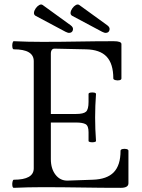

<svg xmlns="http://www.w3.org/2000/svg" viewBox="-20 -854 646 876"><path d="M43 3Q38 3 36.5 -6Q35 -15 37 -24.5Q39 -34 43 -34Q134 -34 134 -86V-575Q134 -629 43 -629Q38 -629 36.5 -638.5Q35 -648 37 -657Q39 -666 43 -666Q108 -663 173 -663Q255 -663 336 -664.5Q417 -666 499 -666Q534 -666 534 -653V-496Q534 -490 525 -488Q516 -486 506.5 -488.5Q497 -491 497 -496Q497 -563 466.5 -595.5Q436 -628 371 -629L232 -632Q222 -633 217 -627Q212 -621 212 -609V-334H327Q361 -334 372.5 -344.5Q384 -355 384 -389V-425Q384 -430 392.5 -431.5Q401 -433 409.5 -431.5Q418 -430 418 -425Q416 -398 415 -371.5Q414 -345 414 -318Q414 -292 415 -265Q416 -238 418 -211Q418 -207 409.5 -205.5Q401 -204 392.5 -205.5Q384 -207 384 -211V-251Q384 -280 370.5 -287.5Q357 -295 327 -295H212V-128Q212 -84 233.5 -56.5Q255 -29 289 -30L403 -34Q468 -36 499 -68Q530 -100 530 -166Q530 -172 539 -174Q548 -176 557 -174Q566 -172 566 -166V-18Q566 3 531 3Q442 3 352.5 1.5Q263 0 173 0Q108 0 43 3ZM295 -704Q291 -704 287.5 -705.5Q284 -707 279 -709L142 -782Q134 -787 135 -796.5Q136 -806 143 -816Q150 -826 159 -831Q168 -836 175 -831L302 -739Q316 -729 312.5 -716.5Q309 -704 295 -704ZM462 -704Q458 -704 454.5 -705.5Q451 -707 446 -709L309 -782Q301 -787 302 -796.5Q303 -806 310 -816Q317 -826 326 -831Q335 -836 342 -831L469 -739Q483 -729 479.5 -716.5Q476 -704 462 -704Z"/></svg>

Font: Junicode VF
Style: Regular
Weight: 400
Designer: Peter S. Baker
Version: Version 2.213